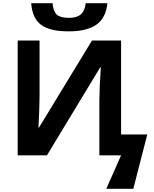

<svg xmlns="http://www.w3.org/2000/svg" viewBox="-20 -966 956 1194"><path d="M174 -946H307Q311 -895 333 -875Q355 -855 410 -855Q458 -855 483 -877Q508 -899 513 -946H648Q639 -855 580 -813Q521 -771 407 -771Q290 -771 235.5 -811.5Q181 -852 174 -946ZM733 0H598V-343Q598 -412 607 -547H603L272 0H90V-714H226V-369Q226 -330 224 -281.5Q222 -233 221 -213L219 -172H222L552 -714H733V-130H896L809 208H641Z"/></svg>

Font: OpenSansMMV
Style: Bold
Weight: 700
Foundry: Ascender Corporation
Version: Version 4.001